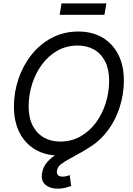

<svg xmlns="http://www.w3.org/2000/svg" viewBox="-20 -928 800 1158"><path d="M339.4 10.3Q255.9 10.3 193.8 -25.6Q131.8 -61.5 97.9 -127.9Q64 -194.3 64 -285.2Q64 -371.1 91.3 -452.1Q118.7 -533.2 169.9 -597.7Q221.2 -662.1 293 -700Q364.7 -737.8 452.6 -737.8Q536.1 -737.8 597.7 -701.7Q659.2 -665.5 693.1 -599.4Q727.1 -533.2 727.1 -442.4Q727.1 -356 699.7 -274.9Q672.4 -193.8 621.1 -129.4Q569.8 -64.9 498.3 -27.3Q426.8 10.3 339.4 10.3ZM342.8 -74.2Q411.1 -74.2 465.8 -105.5Q520.5 -136.7 559.1 -189.2Q597.7 -241.7 617.9 -307.1Q638.2 -372.6 638.2 -440.9Q638.2 -510.3 614 -557.6Q589.8 -605 547.1 -629.2Q504.4 -653.3 449.2 -653.3Q380.4 -653.3 325.7 -622.1Q271 -590.8 232.4 -538.1Q193.8 -485.4 173.3 -420.2Q152.8 -355 152.8 -286.6Q152.8 -217.3 177.2 -170.2Q201.7 -123 244.6 -98.6Q287.6 -74.2 342.8 -74.2ZM328.1 210Q282.2 210 253.7 185.8Q225.1 161.6 233.9 114.7Q240.7 75.2 266.8 47.1Q293 19 331.1 -3.9Q369.1 -26.9 413.6 -51Q458 -75.2 502.2 -106.4Q546.4 -137.7 584.5 -182.1Q622.6 -226.6 648.4 -290Q674.3 -353.5 680.7 -442.4H727.1Q722.2 -346.7 698.7 -276.6Q675.3 -206.5 640.1 -157Q605 -107.4 563.7 -73.5Q522.5 -39.6 481.7 -15.9Q440.9 7.8 406.5 25.9Q372.1 43.9 349.6 61Q327.1 78.1 323.7 100.1Q320.8 118.2 329.3 127.7Q337.9 137.2 358.4 137.2Q370.6 137.2 381.6 134.3Q392.6 131.3 400.4 127.9L409.2 193.8Q393.6 199.2 373.3 204.6Q353 210 328.1 210ZM621.6 -907.7 609.9 -838.9H339.8L351.1 -907.7Z"/></svg>

Font: Inter 20pt
Style: Italic
Weight: 400
Italic angle: -9.3988°
Version: Version 4.001;git-66647c0bb